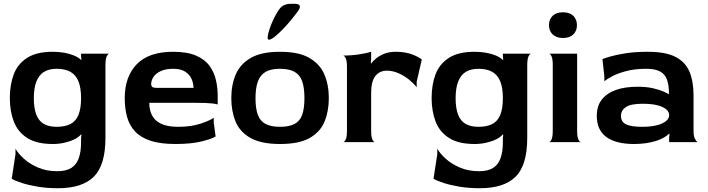

<svg xmlns="http://www.w3.org/2000/svg" viewBox="-20 -752 3748 1016"><path d="M287 244Q229 244 180.5 236Q132 228 96.5 216.5Q61 205 42 194L62 64V35Q76 60 106 87.5Q136 115 181 134.5Q226 154 283 154Q330 154 357.5 136.5Q385 119 397 84.5Q409 50 409 2V-21L411 -39L409 -41Q395 -25 372 -14Q349 -3 320 3.5Q291 10 259 10Q174 10 124 -22Q74 -54 53 -109Q32 -164 32 -233Q32 -303 52.5 -358Q73 -413 123 -445.5Q173 -478 259 -478Q291 -478 319.5 -473Q348 -468 371 -458.5Q394 -449 409 -435L411 -436L409 -455V-468H558Q551 -467 544.5 -453Q538 -439 538 -406V-23Q538 122 476.5 183Q415 244 287 244ZM280 -81Q324 -81 352.5 -95.5Q381 -110 395 -143.5Q409 -177 409 -233Q409 -288 395 -322Q381 -356 352.5 -372Q324 -388 280 -388Q239 -388 212.5 -371.5Q186 -355 172.5 -320.5Q159 -286 159 -232Q159 -179 172 -145.5Q185 -112 211.5 -96.5Q238 -81 280 -81Z M908 10Q829 10 777 -7Q725 -24 695 -56Q665 -88 652.5 -133Q640 -178 640 -233Q640 -346 703.5 -412Q767 -478 896 -478Q971 -478 1018 -457.5Q1065 -437 1089.5 -402.5Q1114 -368 1123 -327Q1132 -286 1132 -245V-198Q1132 -201 1104.5 -204.5Q1077 -208 1012 -208H770Q770 -146 807 -113.5Q844 -81 923 -81Q991 -81 1041 -97.5Q1091 -114 1111 -129V-103L1121 -30Q1101 -17 1046.5 -3.5Q992 10 908 10ZM808 -287H1004Q1004 -310 994 -333.5Q984 -357 960.5 -372.5Q937 -388 896 -388Q857 -388 831 -376Q805 -364 792.5 -345.5Q780 -327 780 -307Q780 -297 786 -292Q792 -287 808 -287Z M1462 10Q1362 10 1305.5 -22Q1249 -54 1226.5 -109Q1204 -164 1204 -233Q1204 -303 1227.5 -358Q1251 -413 1307 -445.5Q1363 -478 1462 -478Q1561 -478 1617 -445.5Q1673 -413 1696.5 -358Q1720 -303 1720 -233Q1720 -164 1697.5 -109Q1675 -54 1619 -22Q1563 10 1462 10ZM1462 -81Q1510 -81 1538.5 -96Q1567 -111 1579 -144.5Q1591 -178 1591 -233Q1591 -288 1579 -322Q1567 -356 1538.5 -372Q1510 -388 1461 -388Q1413 -388 1385 -371.5Q1357 -355 1344.5 -320.5Q1332 -286 1332 -232Q1332 -179 1344 -145.5Q1356 -112 1384.5 -96.5Q1413 -81 1462 -81ZM1403 -542Q1395 -542 1396.5 -557.5Q1398 -573 1406 -597.5Q1414 -622 1426 -647.5Q1438 -673 1451 -693Q1464 -715 1480.5 -723.5Q1497 -732 1522 -732H1538Q1585 -732 1556 -692Q1540 -670 1518.5 -644Q1497 -618 1474.5 -595Q1452 -572 1433 -557Q1414 -542 1403 -542Z M1796 0Q1803 0 1809.5 -14Q1816 -28 1816 -60V-398Q1816 -430 1809.5 -443.5Q1803 -457 1796 -458Q1840 -458 1881.5 -464.5Q1923 -471 1944 -478V-435L1942 -418L1944 -416Q1954 -430 1971.5 -444Q1989 -458 2014.5 -468Q2040 -478 2074 -478Q2123 -478 2159.5 -464.5Q2196 -451 2212 -437L2185 -320V-290Q2171 -309 2146 -329.5Q2121 -350 2090 -364Q2059 -378 2027 -378Q1989 -378 1966.5 -350Q1944 -322 1944 -260V-60Q1944 -28 1950.5 -14Q1957 0 1964 0Z M2519 244Q2461 244 2412.5 236Q2364 228 2328.5 216.5Q2293 205 2274 194L2294 64V35Q2308 60 2338 87.5Q2368 115 2413 134.5Q2458 154 2515 154Q2562 154 2589.5 136.5Q2617 119 2629 84.5Q2641 50 2641 2V-21L2643 -39L2641 -41Q2627 -25 2604 -14Q2581 -3 2552 3.5Q2523 10 2491 10Q2406 10 2356 -22Q2306 -54 2285 -109Q2264 -164 2264 -233Q2264 -303 2284.5 -358Q2305 -413 2355 -445.5Q2405 -478 2491 -478Q2523 -478 2551.5 -473Q2580 -468 2603 -458.5Q2626 -449 2641 -435L2643 -436L2641 -455V-468H2790Q2783 -467 2776.5 -453Q2770 -439 2770 -406V-23Q2770 122 2708.5 183Q2647 244 2519 244ZM2512 -81Q2556 -81 2584.5 -95.5Q2613 -110 2627 -143.5Q2641 -177 2641 -233Q2641 -288 2627 -322Q2613 -356 2584.5 -372Q2556 -388 2512 -388Q2471 -388 2444.5 -371.5Q2418 -355 2404.5 -320.5Q2391 -286 2391 -232Q2391 -179 2404 -145.5Q2417 -112 2443.5 -96.5Q2470 -81 2512 -81Z M2885 0Q2892 0 2898.5 -14Q2905 -28 2905 -60V-408Q2905 -440 2898.5 -454Q2892 -468 2885 -468H3034V-60Q3034 -28 3040.5 -14Q3047 0 3054 0ZM2959 -551Q2925 -551 2905 -569.5Q2885 -588 2885 -619Q2885 -650 2904.5 -668.5Q2924 -687 2959 -687Q2994 -687 3013.5 -668.5Q3033 -650 3033 -619Q3033 -588 3013.5 -569.5Q2994 -551 2959 -551Z M3335 10Q3239 10 3188.5 -27Q3138 -64 3138 -139Q3138 -191 3164.5 -225Q3191 -259 3239 -276Q3287 -293 3353 -293Q3401 -293 3435.5 -285Q3470 -277 3491.5 -267.5Q3513 -258 3520 -253Q3520 -301 3509.5 -330.5Q3499 -360 3472.5 -374Q3446 -388 3400 -388Q3339 -388 3292.5 -375.5Q3246 -363 3217 -347Q3188 -331 3178 -322V-348L3168 -439Q3176 -443 3206 -452Q3236 -461 3287 -469.5Q3338 -478 3408 -478Q3502 -478 3554.5 -451Q3607 -424 3628.5 -372.5Q3650 -321 3650 -247V-60Q3650 -32 3656.5 -19.5Q3663 -7 3670 0H3521V-24L3523 -43L3521 -45Q3510 -34 3493 -24Q3476 -14 3452.5 -6.5Q3429 1 3399.5 5.5Q3370 10 3335 10ZM3377 -81Q3423 -81 3455 -89Q3487 -97 3504 -111Q3521 -125 3521 -143Q3521 -169 3485 -186Q3449 -203 3382 -203Q3318 -203 3292 -185.5Q3266 -168 3266 -139Q3266 -106 3294 -93.5Q3322 -81 3377 -81Z"/></svg>

Font: Red Rose SemiBold
Style: Regular
Weight: 600
Designer: Jaikishan Patel
Version: Version 2.000